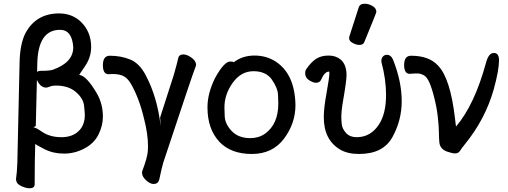

<svg xmlns="http://www.w3.org/2000/svg" viewBox="-20 -796 2726 1030"><path d="M179 -410Q185 -416 197 -416Q248 -416 264 -422Q373 -461 373 -542Q367 -636 302 -636Q183 -636 180 -452ZM138 214Q119 214 92.5 201.5Q66 189 66 164Q71 131 73 78L85 -459Q87 -561 117 -619Q174 -724 297 -724Q366 -724 413 -680Q469 -626 469 -544Q469 -489 436.5 -441.5Q404 -394 405 -394Q443 -391 499 -296Q532 -239 532 -170Q532 -122 508.5 -74.5Q485 -27 433 0.5Q381 28 323 28Q265 28 218.5 4Q172 -20 169 -24Q166 65 166 193Q166 214 138 214ZM310 -60Q372 -60 407 -98Q435 -129 435 -179Q435 -190 431 -229Q427 -268 387 -302.5Q347 -337 280 -337Q261 -337 247.5 -331.5Q234 -326 227 -326Q205 -326 189 -348Q182 -358 178 -368L172 -120L159 -113Q171 -113 204 -90Q247 -60 310 -60Z M804 191Q785 191 763.5 171Q742 151 742 131V125Q771 49 773 14L774 -11Q774 -77 753 -158Q727 -269 682 -347Q665 -376 643 -387.5Q621 -399 583 -399Q571 -399 562 -398Q532 -398 532 -446Q532 -497 569 -497Q628 -497 678 -477Q728 -457 762 -392Q824 -275 842 -119L839 -166L912 -393Q932 -463 936 -483.5Q940 -504 964 -504Q982 -504 1005.5 -488Q1029 -472 1032 -451Q1032 -443 1027 -432Q1015 -404 856 76Q848 102 834 169Q827 191 804 191Z M1158 -34Q1093 -103 1093 -220Q1093 -297 1135 -380Q1183 -466 1215 -466Q1231 -466 1234 -462Q1281 -498 1345 -498Q1408 -498 1457 -467Q1562 -400 1565 -232Q1565 -134 1503.5 -52Q1442 30 1331 30Q1220 30 1158 -34ZM1323 -55Q1368 -55 1402 -79Q1473 -130 1473 -241Q1473 -249 1471.5 -286.5Q1470 -324 1438.5 -369Q1407 -414 1340 -414Q1273 -414 1228.5 -352Q1184 -290 1184 -220Q1184 -214 1185.5 -172.5Q1187 -131 1223 -93Q1259 -55 1323 -55Z M1908 -555Q1891 -555 1872 -565.5Q1853 -576 1853 -590Q1853 -601 1855 -603L1904 -755Q1910 -776 1937 -776Q1957 -776 1978 -764Q1999 -752 1999 -732Q1999 -727 1935 -572Q1930 -555 1908 -555ZM1906 30Q1844 30 1804 6Q1717 -46 1717 -167Q1717 -217 1731 -292Q1747 -381 1747 -403Q1747 -412 1745 -412Q1721 -412 1702 -367Q1694 -352 1675 -352Q1660 -352 1638.5 -365.5Q1617 -379 1617 -404Q1617 -416 1623 -425Q1649 -463 1676 -480.5Q1703 -498 1743 -498Q1782 -498 1808 -476Q1839 -449 1839 -393Q1839 -362 1820 -253Q1811 -201 1811 -166Q1811 -153 1813.5 -129Q1816 -105 1836.5 -82.5Q1857 -60 1893 -60Q1968 -60 2012 -127Q2051 -185 2051 -287Q2051 -371 2026 -464V-471Q2026 -484 2034.5 -493Q2043 -502 2055 -502Q2077 -502 2088 -477Q2135 -360 2135 -253Q2135 -150 2085 -60Q2035 30 1906 30Z M2421 27Q2407 27 2384 19Q2342 7 2337 -31Q2335 -50 2334.5 -86Q2334 -122 2328.5 -170.5Q2323 -219 2309.5 -272.5Q2296 -326 2282.5 -355.5Q2269 -385 2251.5 -393.5Q2234 -402 2219 -402Q2201 -402 2178 -400Q2148 -400 2148 -447Q2148 -497 2185 -497Q2282 -497 2330 -444Q2396 -376 2421 -160Q2426 -115 2427 -115V-118Q2526 -234 2588 -462Q2602 -512 2629 -512Q2657 -512 2657 -473Q2657 -419 2629 -318Q2584 -157 2473 -21Q2456 0 2447.5 13.5Q2439 27 2421 27Z"/></svg>

Font: LXGW ZhenKai
Style: Regular
Weight: 400
Designer: LXGW / Fontworks Inc.
Foundry: LXGW / Fontworks Inc.
Version: Version 0.800;June 8, 2025